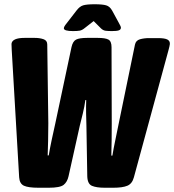

<svg xmlns="http://www.w3.org/2000/svg" viewBox="-20 -880 818 902"><path d="M161 2Q113 2 92.5 -7.5Q72 -17 70 -47L35 -647Q35 -653 34.5 -661Q34 -669 34 -674Q37 -702 96 -702H143Q166 -702 184 -696Q202 -690 202 -671L207 -301Q207 -258 206 -218Q205 -178 204 -150H209Q214 -181 222.5 -221Q231 -261 240 -301L316 -659Q322 -686 337.5 -694Q353 -702 390 -702H439Q475 -702 489.5 -694Q504 -686 504 -658L505 -301Q505 -264 504.5 -223.5Q504 -183 503 -149H508Q513 -180 521.5 -220.5Q530 -261 538 -301L614 -670Q618 -690 637.5 -695.5Q657 -701 680 -701H722Q753 -701 766 -694.5Q779 -688 778 -673Q777 -664 772 -646L609 -47Q601 -17 578.5 -7.5Q556 2 512 2H472Q433 2 412 -7Q391 -16 390 -52L386 -289Q385 -315 384.5 -348Q384 -381 385 -410H381Q377 -379 369 -346.5Q361 -314 355 -290L302 -52Q296 -25 279 -11.5Q262 2 209 2ZM323 -734Q280 -734 280 -747Q280 -751 283 -756.5Q286 -762 295 -773L339 -830Q354 -850 371 -855Q388 -860 425 -860Q461 -860 478.5 -855Q496 -850 507 -830L538 -773Q548 -756 548 -750Q548 -741 538.5 -737.5Q529 -734 506 -734Q489 -734 476.5 -735.5Q464 -737 454 -747L420 -781L379 -749Q366 -738 354.5 -736Q343 -734 323 -734Z"/></svg>

Font: Asap Condensed Condensed ExtraBold
Style: Italic
Weight: 800
Width: 3
Italic angle: -6°
Designer: Pablo Cosgaya
Foundry: Omnibus-Type
Version: Version 3.001; ttfautohint (v1.8.4.7-5d5b)